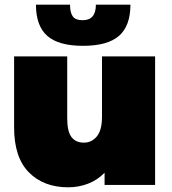

<svg xmlns="http://www.w3.org/2000/svg" viewBox="-20 -787 733 817"><path d="M640 -547V0H425V-52Q395 -21 355 -5.5Q315 10 270 10Q166 10 103 -53.5Q40 -117 40 -245V-547H266V-284Q266 -228 284 -204Q302 -180 337 -180Q370 -180 392 -206.5Q414 -233 414 -290V-547ZM133 -767H278Q278 -734 289.5 -717.5Q301 -701 332 -701Q388 -701 388 -767H535Q535 -677 486.5 -634.5Q438 -592 333 -592Q229 -592 181 -634.5Q133 -677 133 -767Z"/></svg>

Font: Montserrat Alternates Black
Style: Regular
Weight: 900
Designer: Julieta Ulanovsky
Foundry: Julieta Ulanovsky
Version: Version 7.200